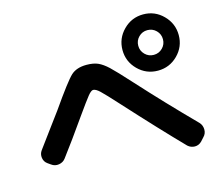

<svg xmlns="http://www.w3.org/2000/svg" viewBox="-108 -961 1216 1056"><g transform="rotate(-15 500.0 -432.5)"><path d="M69.3 -166Q50.8 -178.7 47.4 -201.7Q43.9 -224.6 57.6 -243.2Q85.9 -281.2 139.2 -354Q192.4 -426.8 197.3 -432.6Q295.9 -574.2 327.6 -603.5Q359.4 -632.8 416 -632.8Q456.1 -632.8 481.9 -621.1Q507.8 -609.4 537.1 -582Q566.4 -554.7 641.6 -471.7Q777.3 -322.3 934.6 -163.1Q950.2 -146.5 950.7 -122.6Q951.2 -98.6 934.6 -82L916 -61.5Q899.4 -44.9 877 -44.9Q854.5 -44.9 836.9 -60.5Q710.9 -189.5 542 -375Q475.6 -448.2 453.1 -469.2Q430.7 -490.2 416 -490.2Q404.3 -490.2 384.8 -465.8Q365.2 -441.4 315.4 -371.1Q228.5 -247.1 167 -166Q153.3 -147.5 129.4 -143.6Q105.5 -139.6 85.9 -154.3ZM739.3 -610.4Q759.8 -589.8 789.1 -589.8Q818.4 -589.8 838.9 -610.4Q859.4 -630.9 859.4 -660.2Q859.4 -689.5 838.9 -710Q818.4 -730.5 789.1 -730.5Q759.8 -730.5 739.3 -710Q718.8 -689.5 718.8 -660.2Q718.8 -630.9 739.3 -610.4ZM675.8 -772.9Q722.7 -820.3 789.1 -820.3Q855.5 -820.3 902.3 -772.9Q949.2 -725.6 949.2 -659.7Q949.2 -593.8 902.3 -546.9Q855.5 -500 789.1 -500Q722.7 -500 675.8 -546.9Q628.9 -593.8 628.9 -659.7Q628.9 -725.6 675.8 -772.9Z"/></g></svg>

Font: Rounded Mgen+ 1mn bold
Style: Bold
Weight: 700
Designer: [Source Han Sans]
Ryoko NISHIZUKA  (kana & ideographs); Paul D. Hunt (Latin, Greek & Cyrillic); Wenlong ZHANG  (bopomofo
Version: Version 1.059.20150602